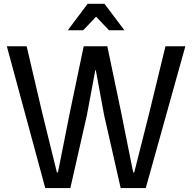

<svg xmlns="http://www.w3.org/2000/svg" viewBox="-20 -964 985 984"><path d="M212 0 15 -727H116.5L196 -387.5L271.5 -80.5H277L338 -387.5L409 -727H530L601 -387.5L662.5 -80.5H668L745.5 -387.5L828 -727H930L727 0H598.5L513.5 -374.5L471 -604.5H468.5L425.5 -374.5L340.5 0ZM327.5 -809 429 -944.5H515.5L617.5 -809H538.5L472.5 -878.5L406.5 -809Z"/></svg>

Font: Spline Sans
Style: Regular
Weight: 400
Designer: Eben Sorkin, Mirko Velimirovic
Foundry: Sorkin Type
Version: Version 1.001